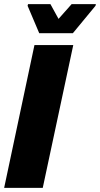

<svg xmlns="http://www.w3.org/2000/svg" viewBox="-20 -905 482 925"><path d="M0 0 146 -688H333L186 0ZM169 -745 113 -877 115 -885H223L262 -814L325 -885H442L440 -877L331 -745Z"/></svg>

Font: Saira Semi Condensed ExtraBold
Style: Italic
Weight: 800
Width: 4
Italic angle: -12°
Designer: Hector Gatti with collaboration of the Omnibus-Type team
Foundry: Omnibus-Type
Version: Version 1.001; ttfautohint (v1.8)